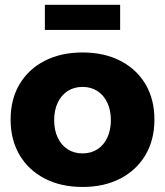

<svg xmlns="http://www.w3.org/2000/svg" viewBox="-20 -762 678 789"><path d="M319.3 -546.4Q408.1 -546.4 474.6 -512.1Q541.1 -477.9 577.9 -415.9Q614.6 -354 614.6 -270.6Q614.6 -187.7 577.9 -125.3Q541.1 -62.9 474.6 -28.3Q408.1 6.3 319.3 6.3Q230.4 6.3 163.7 -28.3Q97 -62.9 60.3 -125.3Q23.6 -187.7 23.6 -270.6Q23.6 -354 60.3 -415.9Q97 -477.9 163.7 -512.1Q230.4 -546.4 319.3 -546.4ZM319.3 -404.9Q284.4 -404.9 258 -387.8Q231.6 -370.7 217.1 -339.9Q202.6 -309 202.6 -268.4Q202.6 -227.4 217.1 -196.6Q231.6 -165.7 258 -148.6Q284.4 -131.6 319.3 -131.6Q354.1 -131.6 380.4 -148.6Q406.6 -165.7 421.1 -196.6Q435.6 -227.4 435.6 -268.4Q435.6 -309 421.1 -339.9Q406.6 -370.7 380.4 -387.8Q354.1 -404.9 319.3 -404.9ZM164.4 -742.3H473.7V-639.1H164.4Z"/></svg>

Font: Alexandria
Style: Regular
Weight: 400
Designer: Mohamed Gaber
Foundry: Kief Type Foundry
Version: Version 5.100